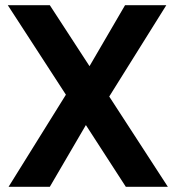

<svg xmlns="http://www.w3.org/2000/svg" viewBox="-20 -720 677 740"><path d="M13 0 234 -355 10 -700H172L325 -465L462 -700H621L401 -348L627 0H465L311 -238L172 0Z"/></svg>

Font: Host Grotesk ExtraBold
Style: Regular
Weight: 800
Designer: Doğukan Karapınar
Foundry: Element Type
Version: Version 1.003; ttfautohint (v1.8.4.7-5d5b)